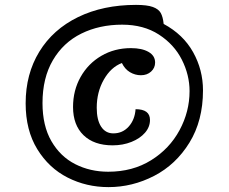

<svg xmlns="http://www.w3.org/2000/svg" viewBox="-20 -916 936 786"><path d="M85 -493Q85 -613 141 -704.5Q197 -796 299.5 -846Q402 -896 537 -896Q582 -896 605.5 -887.5Q629 -879 638 -863Q647 -847 650 -818Q730 -775 770.5 -702.5Q811 -630 811 -546Q811 -422 755.5 -332Q700 -242 611 -196Q522 -150 424 -150Q334 -150 257 -189Q180 -228 132.5 -305.5Q85 -383 85 -493ZM756 -543Q756 -609 724.5 -671.5Q693 -734 630.5 -774.5Q568 -815 480 -815Q387 -815 313 -778.5Q239 -742 196.5 -669.5Q154 -597 154 -494Q154 -401 190.5 -338Q227 -275 288 -244Q349 -213 423 -213Q523 -213 598.5 -260Q674 -307 715 -383Q756 -459 756 -543ZM279 -478Q279 -546 310 -601Q341 -656 395 -687.5Q449 -719 516 -719Q561 -719 588 -703.5Q615 -688 615 -660Q615 -638 598.5 -623Q582 -608 557 -608Q533 -608 512 -620.5Q491 -633 479 -658Q434 -641 405 -590Q376 -539 376 -475Q376 -425 394 -397.5Q412 -370 444 -370Q482 -370 507 -398Q532 -426 535 -469Q594 -469 594 -425Q594 -396 573.5 -372.5Q553 -349 518 -335Q483 -321 441 -321Q365 -321 322 -362.5Q279 -404 279 -478Z"/></svg>

Font: Lemonada SemiBold
Style: Regular
Weight: 600
Designer: Mohamed Gaber (Arabic) Eduardo Tunni (Latin)
Foundry: Kief Type Foundry
Version: Version 3.006